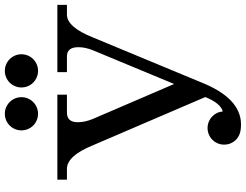

<svg xmlns="http://www.w3.org/2000/svg" viewBox="-130 -856 1002 782"><g transform="rotate(-90 371.0 -465.0)"><path d="M308.1 -58.6Q342.3 -68.4 366.7 -129.9L169.9 -588.4Q127.4 -693.4 73.7 -693.4H30.3V-732.4H376.5V-693.4H303.7Q264.2 -693.4 264.2 -649.4Q264.2 -620.6 277.3 -588.4L419.9 -256.8L557.6 -588.4Q569.8 -619.1 569.8 -647Q569.8 -693.4 532.2 -693.4H468.3V-732.4H742.2V-693.4H702.6Q651.9 -693.4 609.9 -588.4L427.7 -149.4Q362.8 15.6 255.4 15.6Q229.5 15.6 214.8 9.3Q202.1 4.4 192.6 -5.1Q183.1 -14.6 178 -27.1Q172.9 -39.6 172.9 -53.2Q172.9 -66.4 178 -78.9Q183.1 -91.3 192.6 -100.8Q202.1 -110.4 214.6 -115.5Q227.1 -120.6 240.7 -120.6Q253.9 -120.6 266.4 -115.5Q278.8 -110.4 288.3 -100.8Q297.9 -91.3 303.2 -79.1Q307.1 -68.8 308.1 -58.6ZM473.6 -811Q460 -811 447.5 -816.2Q435.1 -821.3 425.5 -830.8Q416 -840.3 410.9 -852.8Q405.8 -865.2 405.8 -878.9Q405.8 -892.1 410.9 -904.5Q416 -917 425.5 -926.5Q435.1 -936 447.5 -941.2Q460 -946.3 473.6 -946.3Q486.8 -946.3 499.3 -941.2Q511.7 -936 521.2 -926.5Q530.8 -917 535.9 -904.5Q541 -892.1 541 -878.9Q541 -865.2 535.9 -852.8Q530.8 -840.3 521.2 -830.8Q511.7 -821.3 499.3 -816.2Q486.8 -811 473.6 -811ZM298.8 -811Q285.2 -811 272.7 -816.2Q260.3 -821.3 250.7 -830.8Q241.2 -840.3 236.1 -852.8Q231 -865.2 231 -878.9Q231 -892.1 236.1 -904.5Q241.2 -917 250.7 -926.5Q260.3 -936 272.7 -941.2Q285.2 -946.3 298.8 -946.3Q312 -946.3 324.5 -941.2Q336.9 -936 346.4 -926.5Q356 -917 361.1 -904.5Q366.2 -892.1 366.2 -878.9Q366.2 -865.2 361.1 -852.8Q356 -840.3 346.4 -830.8Q336.9 -821.3 324.5 -816.2Q312 -811 298.8 -811Z"/></g></svg>

Font: Munson
Style: Regular
Weight: 400
Designer: Paul James MIller
Foundry: High-Logic / Made with FontCreator
Version: Version 2.10;May 5, 2019;FontCreator 11.5.0.2430 64-bit